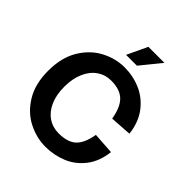

<svg xmlns="http://www.w3.org/2000/svg" viewBox="-249 -1078 1252 1252"><g transform="rotate(45 377.5 -452.0)"><path d="M40 -348Q40 -470 90.5 -553Q141 -636 218.5 -676Q296 -716 377 -716Q456 -716 526.5 -685.5Q597 -655 645.5 -591Q694 -527 705 -432L556 -422Q541 -512 499.5 -552.5Q458 -593 377 -593Q322 -593 279 -563Q236 -533 212 -477.5Q188 -422 188 -348Q188 -274 212 -219.5Q236 -165 279 -136Q322 -107 377 -107Q459 -107 500 -145Q541 -183 556 -272L705 -262Q694 -167 645.5 -104.5Q597 -42 526.5 -13Q456 16 377 16Q296 16 218.5 -23Q141 -62 90.5 -144Q40 -226 40 -348ZM392 -920H540L426 -780H326Z"/></g></svg>

Font: Uncut Sans VF
Style: Regular
Weight: 400
Designer: Kasper Nordkvist
Foundry: Uncut Type
Version: Version 1.100;FEAKit 1.0